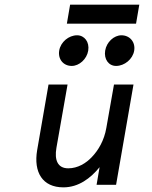

<svg xmlns="http://www.w3.org/2000/svg" viewBox="-20 -796 654 827"><path d="M282 -776 268 -694H566L580 -776ZM480 -512C516 -512 552 -541 558 -578C564 -615 539 -644 503 -644C471 -644 439 -615 433 -578C427 -541 448 -512 480 -512ZM289 -512C321 -512 354 -541 360 -578C366 -615 344 -644 312 -644C276 -644 241 -615 235 -578C229 -541 253 -512 289 -512ZM140 -149C124 -54 163 11 253 11C318 11 370 -28 409 -76L396 0H480L555 -432H471L438 -245C429 -192 404 -149 376 -120C351 -93 315 -71 274 -71C228 -71 214 -107 223 -159L271 -432H189Z"/></svg>

Font: Charger Monospace
Style: Regular
Weight: 400
Designer: Jasper
Foundry: Cannot Into Space Fonts
Version: Version 0.980